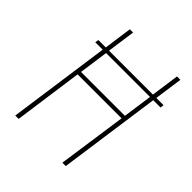

<svg xmlns="http://www.w3.org/2000/svg" viewBox="-190 -801 921 921"><g transform="rotate(45 271.0 -340.5)"><path d="M530.8 -538.1 528.8 -520H479L405.8 0H382.8L433.1 -351.1H134.8L85.9 0H63L136.2 -520H85.9L88.9 -538.1H139.2L159.2 -681.2H181.2L161.1 -538.1H459L479 -681.2H502L481.9 -538.1ZM436 -371.1 457 -520H159.2L138.2 -371.1Z"/></g></svg>

Font: Fira Sans Compressed Thin
Style: Italic
Weight: 100
Width: 3
Italic angle: -8°
Designer: Carrois Corporate & Edenspiekermann AG
Foundry: Carrois Corporate GbR & Edenspiekermann AG
Version: Version 4.203;PS 004.203;hotconv 1.0.88;makeotf.lib2.5.64775